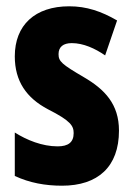

<svg xmlns="http://www.w3.org/2000/svg" viewBox="-20 -580 424 610"><path d="M358 -165C358 -249 313 -296 246 -335C176 -376 166 -385 166 -408C166 -431 181 -443 208 -443C245 -443 282 -426 314 -404L352 -515C302 -544 255 -560 200 -560C91 -560 27 -500 27 -401C27 -322 64 -269 132 -233C205 -196 214 -180 214 -157C214 -128 197 -115 163 -115C114 -115 65 -135 27 -159V-21C74 1 124 10 177 10C291 10 358 -50 358 -165Z"/></svg>

Font: Noto Sans Khmer UI ExtraCondensed ExtraBold
Style: Regular
Weight: 800
Width: 2
Designer: Danh Hong and the Monotype Design Team
Foundry: Monotype Imaging Inc.
Version: Version 2.002